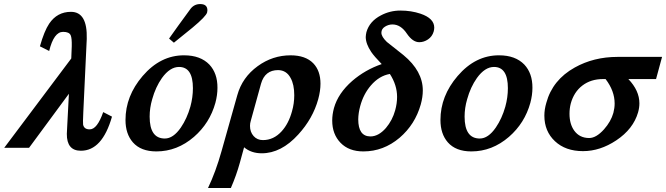

<svg xmlns="http://www.w3.org/2000/svg" viewBox="-20 -731 3299 951"><path d="M321.3 -266.6 124 1H1L333 -441.4Q334.5 -460.4 335.4 -501.5Q336.4 -542.5 330.1 -556.2Q322.8 -573.2 292.5 -573.2Q246.6 -573.2 223.6 -478.5L177.7 -501.5Q199.2 -577.6 223.6 -613.8Q263.2 -672.4 331.5 -672.4Q413.6 -672.4 409.7 -538.1Q408.7 -516.1 406.7 -474.6L392.6 -174.8Q390.1 -121.6 391.6 -113.8Q396.5 -89.8 424.8 -90.3Q461.4 -90.3 491.2 -175.8L534.7 -153.3Q486.3 16.1 380.4 15.6Q310.5 15.6 311 -67.9Q311 -74.2 313.5 -117.2Z M754.4 19Q677.7 19 638.2 -25.9Q601.6 -67.9 601.6 -136.7Q601.6 -255.4 686.5 -354.5Q774.9 -457.5 892.1 -457Q972.7 -457 1017.1 -411.1Q1057.6 -367.7 1057.1 -295.9Q1057.1 -260.3 1046.9 -221.7Q1019 -121.1 940.9 -53.2Q857.4 19 754.4 19ZM866.7 -399.4Q821.8 -399.4 782.2 -344.7Q750.5 -299.8 733.9 -239.7Q721.2 -196.3 721.2 -153.3Q721.2 -44.9 796.4 -44.9Q838.4 -44.9 876 -99.6Q906.2 -144 922.9 -202.6Q935.5 -248.5 935.5 -294.4Q935.5 -399.4 866.7 -399.4ZM971.7 -710.9Q1007.3 -710.9 1007.3 -679.7Q1007.3 -674.8 1005.9 -669.4Q1001 -650.4 933.6 -594.2Q900.4 -567.4 841.3 -519.5L817.4 -540Q854 -592.3 924.3 -688Q942.4 -710.9 971.7 -710.9Z M1010.3 200.2Q1048.8 119.6 1077.6 16.6L1155.3 -259.3Q1179.7 -347.7 1256.3 -403.3Q1330.1 -457 1419.4 -457Q1493.2 -457 1531.7 -417.5Q1567.4 -380.4 1567.4 -316.4Q1567.4 -280.8 1556.2 -239.7Q1529.8 -144 1457.5 -64.9Q1373 28.3 1276.4 28.3Q1224.1 28.3 1189 -1.5L1168 75.2Q1150.4 138.7 1123.5 200.2ZM1426.3 -179.7Q1437.5 -218.3 1437.5 -259.3Q1437.5 -312.5 1419.4 -344.7Q1398.9 -383.3 1357.4 -383.8Q1292 -383.8 1272.9 -316.4L1222.2 -132.8Q1218.3 -120.1 1218.3 -107.4Q1218.3 -77.1 1236.1 -57.1Q1253.9 -37.1 1282.2 -37.1Q1335.4 -37.1 1375 -80.6Q1409.7 -118.7 1426.3 -179.7Z M1794.9 -571.8Q1810.1 -625.5 1866.7 -654.8Q1911.6 -678.7 1963.4 -678.7Q2016.6 -678.7 2063 -663.1Q2130.9 -640.1 2130.9 -594.2Q2130.9 -585 2127.9 -574.2Q2120.6 -549.8 2100.1 -535.9Q2079.6 -522 2056.6 -522Q2024.4 -522 1995.6 -564Q1965.3 -609.9 1923.8 -609.9Q1904.3 -609.9 1886.7 -598.9Q1869.1 -587.9 1869.1 -568.8Q1869.1 -549.3 1896 -523.4Q1923.8 -502 1978.5 -458Q2074.2 -378.9 2074.2 -283.2Q2074.2 -250 2064 -213.4Q2036.1 -114.7 1959.5 -48.8Q1879.4 19 1779.8 19Q1708 19 1666.7 -23.7Q1625.5 -66.4 1625.5 -133.8Q1625.5 -164.1 1634.3 -196.3Q1654.8 -269 1724.6 -330.1Q1788.6 -385.3 1870.6 -413.6Q1832.5 -453.1 1818.8 -473.6Q1792 -513.2 1791.5 -547.4Q1792 -559.1 1794.9 -571.8ZM1911.1 -364.7Q1857.9 -355.5 1816.9 -307.6Q1780.3 -265.1 1764.2 -205.6Q1754.9 -171.4 1754.4 -140.1Q1754.4 -55.7 1814.5 -55.2Q1855 -55.2 1891.6 -97.2Q1923.8 -135.3 1937.5 -185.1Q1946.8 -219.2 1946.8 -251Q1946.8 -309.6 1911.1 -364.7Z M2314.5 19Q2237.8 19 2198.2 -25.9Q2161.6 -67.9 2161.6 -136.7Q2161.6 -255.4 2246.6 -354.5Q2335 -457.5 2452.1 -457Q2532.7 -457 2577.1 -411.1Q2617.7 -367.7 2617.2 -295.9Q2617.2 -260.3 2606.9 -221.7Q2579.1 -121.1 2501 -53.2Q2417.5 19 2314.5 19ZM2426.8 -399.4Q2381.8 -399.4 2342.3 -344.7Q2310.5 -299.8 2293.9 -239.7Q2281.2 -196.3 2281.2 -153.3Q2281.2 -44.9 2356.4 -44.9Q2398.4 -44.9 2436 -99.6Q2466.3 -144 2482.9 -202.6Q2495.6 -248.5 2495.6 -294.4Q2495.6 -399.4 2426.8 -399.4Z M3038.6 -449.2H3259.3L3229.5 -339.4H3092.3Q3147 -282.2 3147 -219.2Q3147 -197.8 3140.6 -174.8Q3116.7 -91.8 3032.2 -35.6Q2952.1 17.6 2867.7 17.6Q2781.2 17.6 2728.8 -31.5Q2676.3 -80.6 2676.3 -158.2Q2676.3 -189 2686 -221.7Q2716.8 -335.4 2826.7 -396.5Q2920.9 -449.2 3038.6 -449.2ZM3018.1 -171.9Q3024.4 -195.8 3024.4 -218.3Q3024.4 -280.8 2979.5 -339.4H2966.8Q2906.7 -339.4 2864.7 -307.4Q2822.8 -275.4 2807.1 -218.3Q2800.8 -193.8 2800.8 -167.5Q2800.8 -116.7 2824.2 -84Q2850.6 -47.4 2898.4 -47.4Q2933.1 -47.4 2971.7 -90.3Q3006.3 -129.4 3018.1 -171.9Z"/></svg>

Font: Accordance
Style: Bold-Italic
Weight: 700
Italic angle: -11°
Version: Version 1.2 (build January 31, 2020) Miklal Software Solutio